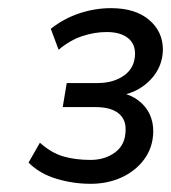

<svg xmlns="http://www.w3.org/2000/svg" viewBox="-20 -729 420 471"><path d="M202.1 -278.1Q159.8 -278.1 118.9 -290.3Q78 -302.5 50 -330.1L77.9 -378.9Q106.1 -353.7 135.6 -345.2Q165.2 -336.7 202.1 -336.7Q237.4 -336.7 262.5 -355.3Q287.6 -373.9 288.1 -409.3Q289.1 -436.7 270.1 -451.5Q251.1 -466.3 214.2 -466.3H133.9L143.7 -525.3H219.7Q258.1 -525.3 284.2 -543.7Q310.3 -562.1 311.3 -596Q311.8 -621.8 293.4 -636.1Q274.9 -650.4 241.7 -650.4Q211.6 -650.4 181.5 -640.3Q151.4 -630.2 123.8 -607L104.6 -658.3Q136 -683.4 174.4 -696.2Q212.9 -709 252.4 -709Q312.1 -709 345.8 -680.2Q379.6 -651.5 379.6 -607.1Q379 -565 349.5 -533.7Q320 -502.5 274.6 -494.5L275.1 -501.9Q301.6 -496.4 319.8 -482.4Q338 -468.4 347.2 -448.7Q356.4 -428.9 355.9 -405.5Q355.3 -368.5 334.7 -339.5Q314 -310.5 279.4 -294.3Q244.8 -278.1 202.1 -278.1Z"/></svg>

Font: Nunito Sans 12pt ExtraLight
Style: Italic
Weight: 200
Italic angle: -9°
Designer: Vernon Adams
Foundry: Vernon Adams
Version: Version 3.101;gftools[0.9.27]